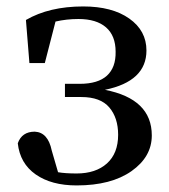

<svg xmlns="http://www.w3.org/2000/svg" viewBox="-20 -561 524 596"><path d="M71.3 -365.2 60.5 -499Q132.8 -541 238.3 -541Q328.1 -541 381.3 -503.4Q434.6 -465.8 434.6 -404.3Q434.6 -308.6 305.7 -282.2Q451.2 -253.9 451.2 -140.6Q451.2 -74.2 388.2 -29.8Q325.2 14.6 217.8 14.6Q139.6 14.6 90.8 -19.5Q42 -53.7 35.2 -116.2Q47.9 -152.3 87.9 -152.3Q128.9 -150.4 140.6 -93.8L160.2 -26.4Q182.6 -22.5 217.8 -22.5Q277.3 -22.5 312 -53.7Q346.7 -85 346.7 -142.6Q346.7 -195.3 319.3 -227.5Q292 -259.8 232.4 -259.8H181.6V-300.8H227.5Q284.2 -300.8 312 -326.2Q339.8 -351.6 338.9 -400.4Q338.9 -450.2 309.1 -476.1Q279.3 -502 223.6 -502Q186.5 -502 152.3 -494.1L119.1 -365.2Z"/></svg>

Font: GenYoMin TW TTF SemiBold
Style: Regular
Weight: 600
Version: Version 1.300